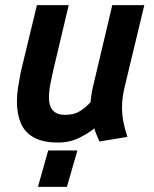

<svg xmlns="http://www.w3.org/2000/svg" viewBox="-20 -544 600 749"><path d="M206 12Q147 12 111.5 -8Q76 -28 61 -64Q46 -100 46 -148Q46 -175 50.5 -203.5Q55 -232 61 -263L124 -524H248L189 -275Q182 -245 176.5 -216.5Q171 -188 171 -164Q171 -143 177 -128Q183 -113 197 -104.5Q211 -96 234 -96Q269 -96 292 -110.5Q315 -125 333 -145Q335 -162 337 -177Q339 -192 344 -211L418 -524H543L467 -208Q462 -187 459 -167Q456 -147 456 -126Q456 -96 461.5 -68Q467 -40 477 -10L368 8Q364 -1 357 -17.5Q350 -34 348 -43Q326 -25 289.5 -6.5Q253 12 206 12ZM128 185 168 43H282L241 185Z"/></svg>

Font: Ubuntu Sans Mono SemiBold
Style: Italic
Weight: 600
Italic angle: -13.5°
Monospace: yes
Designer: Dalton Maag Ltd
Foundry: Dalton Maag Ltd
Version: Version 1.006